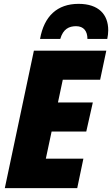

<svg xmlns="http://www.w3.org/2000/svg" viewBox="-20 -977 582 997"><path d="M188 -775H293C308 -827 339 -841 375 -841C415 -841 434 -815 434 -775H537C540 -789 542 -805 542 -820C542 -902 492 -957 388 -957C277 -957 209 -893 188 -775ZM5 0H381L413 -153H218L248 -294H428L462 -445H281L306 -563H500L532 -714H156Z"/></svg>

Font: Noto Sans UI SemiCondensed Black
Style: Italic
Weight: 900
Width: 4
Italic angle: -372°
Designer: Monotype Design Team
Foundry: Monotype Imaging Inc.
Version: Version 1.901